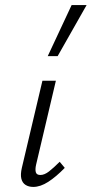

<svg xmlns="http://www.w3.org/2000/svg" viewBox="-20 -731 361 756"><path d="M111 5Q93 5 80.5 -3Q68 -11 64 -27.5Q60 -44 66 -70L147 -413H200L122 -82Q118 -64 121 -53Q124 -42 139 -42Q155 -42 173 -56Q191 -70 215 -94L235 -70Q201 -35 170 -15Q139 5 111 5ZM168 -510 262 -711H321L207 -510Z"/></svg>

Font: Ysabeau Office Light
Style: Italic
Weight: 300
Italic angle: -12°
Designer: Christian Thalmann (Catharsis Fonts)
Version: Version 2.001;gftools[0.9.30]; featfreeze: tnum,lnum,ss02